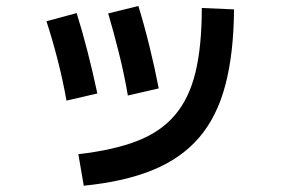

<svg xmlns="http://www.w3.org/2000/svg" viewBox="-20 -624 920 629"><path d="M236.7 -118.9Q352.2 -132.2 429.4 -162.2Q506.7 -192.2 553.3 -247.2Q600 -302.2 620.6 -387.8Q641.1 -473.3 641.1 -597.8L746.7 -593.3Q745.6 -448.9 718.3 -345.6Q691.1 -242.2 632.8 -173.9Q574.4 -105.6 481.1 -67.2Q387.8 -28.9 254.4 -15.6ZM197.8 -294.4Q185.6 -363.3 168.3 -430Q151.1 -496.7 132.2 -554.4L231.1 -581.1Q248.9 -524.4 266.1 -457.8Q283.3 -391.1 298.9 -317.8ZM398.9 -311.1Q386.7 -382.2 369.4 -451.1Q352.2 -520 334.4 -580L433.3 -604.4Q452.2 -543.3 469.4 -473.3Q486.7 -403.3 500 -334.4Z"/></svg>

Font: Paperlogy 6 SemiBold
Style: Regular
Weight: 600
Designer: redesigned by Lee Juim, glyphs from Gmarket Sans & Montserrat
Foundry: PT&
Version: Version 1.001